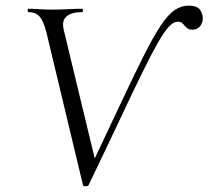

<svg xmlns="http://www.w3.org/2000/svg" viewBox="-20 -656 738 680"><path d="M274 0 144 -543Q134 -581 120.5 -597Q107 -613 81 -613Q78 -613 78 -619Q78 -625 81 -625Q100 -625 119.5 -623.5Q139 -622 159 -622Q198 -622 223.5 -623.5Q249 -625 269 -625Q274 -625 274 -619Q274 -613 269 -613Q233 -613 215 -597.5Q197 -582 207 -545L321 -72L284 -28Q356 -180 406 -286.5Q456 -393 490.5 -461.5Q525 -530 551 -568Q577 -606 599.5 -621Q622 -636 648 -636Q680 -636 690 -619Q700 -602 698 -585Q694 -566 684 -558.5Q674 -551 663 -551Q650 -551 644 -555.5Q638 -560 634 -565Q630 -570 625 -574.5Q620 -579 609 -579Q595 -579 579 -562.5Q563 -546 540.5 -507Q518 -468 485.5 -402Q453 -336 406.5 -237Q360 -138 294 -1Q293 3 284 3.5Q275 4 274 0Z"/></svg>

Font: Cormorant
Style: Italic
Weight: 400
Italic angle: -10°
Designer: Christian Thalmann (Catharsis Fonts)
Foundry: Catharsis Fonts
Version: Version 4.000